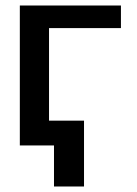

<svg xmlns="http://www.w3.org/2000/svg" viewBox="-20 -528 496 697"><path d="M419 -508V-426H158V-90H285V149H176V0H52V-508Z"/></svg>

Font: LT Superior Semi-bold
Style: Regular
Weight: 600
Designer: Daniel Lyons
Foundry: LyonsType
Version: Version 1.0